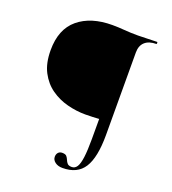

<svg xmlns="http://www.w3.org/2000/svg" viewBox="-147 -738 933 1041"><g transform="rotate(20 319.5 -217.5)"><path d="M332.2 193Q306 193 289.4 180.4Q272.8 167.8 272.8 149.8Q272.8 135 281.1 125.5Q289.4 116 304.4 116Q322.6 116 329.6 124.2Q336.6 132.4 340.9 143.4Q345.2 154.4 352.6 162.6Q360 170.8 378 170.8Q396.6 170.8 407.7 153.2Q418.8 135.6 423.9 96Q429 56.4 429 -8V-125Q411 -124 392 -123Q373 -122 349.6 -122Q297.8 -122 245.5 -135.5Q193.2 -149 150 -179.5Q106.8 -210 80.4 -260.5Q54 -311 54 -386Q54 -507 126.7 -567.5Q199.4 -628 322.8 -628Q356.6 -628 392.2 -625Q427.8 -622 471.6 -622Q499.6 -622 528.1 -623.5Q556.6 -625 581.6 -625Q583.8 -625 583.8 -619Q583.8 -613 581.6 -613Q538.6 -613 515.6 -592Q492.6 -571 492.6 -532L493.6 -55Q493.6 73.8 455.7 133.4Q417.8 193 332.2 193Z"/></g></svg>

Font: Cormorant Garamond Light
Style: Regular
Weight: 300
Designer: Christian Thalmann (Catharsis Fonts)
Foundry: Catharsis Fonts
Version: Version 4.001